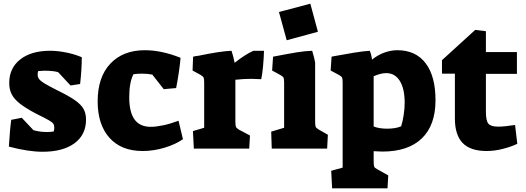

<svg xmlns="http://www.w3.org/2000/svg" viewBox="-20 -805 2850 1040"><path d="M28 -11Q34 -109 41 -156L98 -167L161 -100Q194 -90 235 -90Q258 -90 271 -93Q274 -101 274 -115Q274 -127 268.5 -135Q263 -143 244 -154Q225 -165 178 -188Q119 -219 88 -243.5Q57 -268 43.5 -294Q30 -320 30 -356Q30 -436 89.5 -483Q149 -530 251 -530Q293 -530 339.5 -520.5Q386 -511 423 -495Q423 -430 414 -350L362 -342L295 -414Q269 -422 219 -422Q211 -422 187 -420Q184 -414 184 -401Q184 -387 192 -376.5Q200 -366 220.5 -353.5Q241 -341 286 -318Q352 -286 385.5 -262.5Q419 -239 432.5 -215Q446 -191 446 -157Q446 -75 383.5 -29Q321 17 211 17Q132 17 28 -11Z M509 -256Q509 -387 577.5 -460Q646 -533 765 -533Q855 -533 958 -492Q956 -463 949 -415.5Q942 -368 934 -328L867 -322L805 -401Q780 -406 749 -406Q724 -406 703 -403Q680 -359 680 -279Q680 -197 709 -157.5Q738 -118 797 -118Q825 -118 865 -126.5Q905 -135 947 -151L971 -51Q931 -23 871.5 -5Q812 13 753 13Q637 13 573 -58.5Q509 -130 509 -256Z M1025 -95 1086 -113V-356Q1086 -378 1083 -384.5Q1080 -391 1067 -399L1023 -423L1026 -498Q1043 -502 1055 -503Q1176 -528 1234 -530Q1243 -504 1251 -465Q1311 -512 1353 -530H1410Q1409 -492 1405 -447.5Q1401 -403 1395 -376Q1359 -378 1342 -378Q1300 -378 1255 -373V-146Q1255 -125 1258 -118Q1261 -111 1274 -103L1334 -71L1330 0H1030Z M1491 -740 1661 -785 1702 -633 1533 -587ZM1449 -92 1519 -113V-356Q1519 -378 1515.5 -384.5Q1512 -391 1498 -399L1454 -423L1459 -498Q1542 -514 1587.5 -521.5Q1633 -529 1671 -530Q1684 -487 1687 -466V-146Q1687 -125 1690 -118Q1693 -111 1707 -103L1756 -75L1752 0H1452Z M1774 120 1836 103V-356Q1836 -378 1833 -384.5Q1830 -391 1816 -399L1771 -423L1776 -498Q1781 -499 1786 -500Q1791 -501 1797 -502Q1844 -511 1896.5 -519.5Q1949 -528 1983 -530Q1992 -509 1995 -482Q2026 -507 2061.5 -520Q2097 -533 2132 -533Q2232 -533 2285.5 -462.5Q2339 -392 2339 -262Q2339 -127 2265 -55.5Q2191 16 2051 16Q2036 16 2004 14V69Q2004 91 2007 98Q2010 105 2024 112L2083 145L2079 215H1779ZM2153 -121Q2161 -146 2166.5 -181.5Q2172 -217 2172 -248Q2172 -325 2145.5 -367Q2119 -409 2072 -409Q2043 -409 2004 -392V-120Q2033 -108 2077 -108Q2124 -108 2153 -121Z M2444 -163V-406H2374V-479L2554 -643L2612 -636V-523H2780V-405H2612V-199Q2612 -151 2625.5 -135Q2639 -119 2678 -119Q2711 -119 2770 -128L2782 -26Q2746 -9 2701.5 2Q2657 13 2616 13Q2528 13 2486 -30.5Q2444 -74 2444 -163Z"/></svg>

Font: Suez One
Style: Regular
Weight: 400
Designer: Michal Sahar
Foundry: Hagilda
Version: Version 1.001